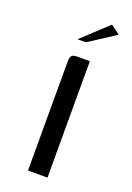

<svg xmlns="http://www.w3.org/2000/svg" viewBox="-124 -665 490 713"><g transform="rotate(20 121.5 -308.0)"><path d="M83 0Q83 -107 83 -214Q83 -321 83 -428Q83 -439 84.5 -445.5Q86 -452 91.5 -456Q97 -460 110 -460H160V0ZM89 -521 191 -616 227 -589 122 -521Z"/></g></svg>

Font: Genos
Style: Regular
Weight: 400
Designer: Robert E. Leuschke
Foundry: Robert E. Leuschke
Version: Version 1.010